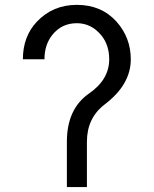

<svg xmlns="http://www.w3.org/2000/svg" viewBox="-20 -762 626 782"><path d="M252.4 0V-184.6Q252.4 -318.8 342.8 -381.3Q424.8 -438 424.8 -520.5Q424.8 -579.1 392.1 -618.7Q351.6 -667.5 293 -667.5Q231 -667.5 192.9 -619.6Q161.1 -579.6 161.1 -520.5H73.2Q73.2 -613.3 129.9 -673.3Q194.8 -742.2 293 -742.2Q393.1 -742.2 454.6 -673.8Q512.7 -608.4 512.7 -520.5Q512.7 -417.5 406.7 -336.9Q334 -281.7 334 -184.6V0Z"/></svg>

Font: Consola Mono
Style: Book
Weight: 400
Monospace: yes
Version: Version 2.001